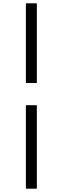

<svg xmlns="http://www.w3.org/2000/svg" viewBox="-20 -858 378 1157"><path d="M136 279V-224H202V279ZM202 -358H136V-838H202Z"/></svg>

Font: Noto Serif KR ExtraLight
Style: Bold
Weight: 700
Version: Version 2.002-H1;hotconv 1.1.0;makeotfexe 2.6.0